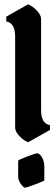

<svg xmlns="http://www.w3.org/2000/svg" viewBox="-20 -788 260 888"><path d="M50 -198V-620Q50 -681 9 -689V-711L110 -768Q132 -759 151 -738.5Q170 -718 170 -700V-278Q170 -217 211 -209V-187L110 -130Q88 -139 69 -159.5Q50 -180 50 -198ZM185 -15V46Q185 49 143.5 64.5Q102 80 95.5 80Q89 80 76.5 63Q64 46 64 28V-45Q64 -48 104 -63.5Q144 -79 153 -79Q162 -79 173.5 -61.5Q185 -44 185 -15Z"/></svg>

Font: Pirata One
Style: Regular
Weight: 400
Designer: Rodrigo Fuenzalida, Nicolas Massi
Foundry: Rodrigo Fuenzalida, Nicolas Massi
Version: Version 1.001